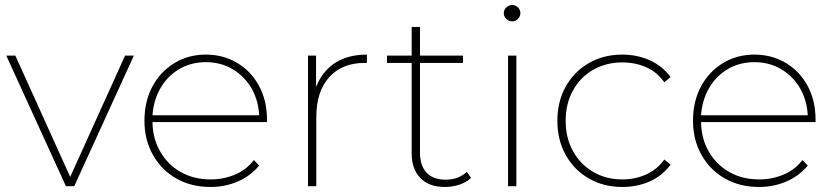

<svg xmlns="http://www.w3.org/2000/svg" viewBox="-20 -740 3313 763"><path d="M242 0 5 -519H41L259 -37L477 -519H512L275 0Z M817 3Q740 3 681 -30.5Q622 -64 588 -124Q554 -184 554 -260Q554 -337 585.5 -396Q617 -455 672.5 -489Q728 -523 798 -523Q867 -523 922.5 -490Q978 -457 1009.5 -398.5Q1041 -340 1041 -264V-255H586Q587 -189 616 -139Q646 -86 698 -56.5Q750 -27 817 -27Q868 -27 913.5 -46Q959 -65 989 -104L1010 -82Q975 -40 924.5 -18.5Q874 3 817 3ZM586 -282H1010Q1007 -337 983 -383Q955 -434 907 -463.5Q859 -493 798 -493Q737 -493 689 -463.5Q641 -434 614 -383Q590 -338 586 -282Z M1204 0V-519H1236V-394Q1258 -452 1307 -487Q1359 -523 1438 -523V-490H1429Q1339 -490 1288 -433Q1237 -376 1237 -276V0Z M1748 3Q1684 3 1650 -33Q1616 -69 1616 -130V-490H1518V-519H1616V-633H1649V-519H1820V-490H1649V-135Q1649 -82 1675 -54Q1701 -26 1751 -26Q1802 -26 1835 -57L1852 -33Q1833 -15 1805 -6Q1777 3 1748 3Z M1999 0V-519H2032V0ZM2015 -655Q2002 -655 1992 -665Q1982 -675 1982 -687Q1982 -701 1992 -710.5Q2002 -720 2015 -720Q2029 -720 2038.5 -710.5Q2048 -701 2048 -688Q2048 -675 2038.5 -665Q2029 -655 2015 -655Z M2453 3Q2379 3 2320.5 -30.5Q2262 -64 2228.5 -123.5Q2195 -183 2195 -260Q2195 -337 2228.5 -396.5Q2262 -456 2320.5 -489.5Q2379 -523 2453 -523Q2512 -523 2562 -500.5Q2612 -478 2645 -434L2620 -413Q2591 -454 2547.5 -473Q2504 -492 2453 -492Q2389 -492 2338 -463Q2287 -434 2257.5 -381.5Q2228 -329 2228 -260Q2228 -191 2257.5 -138.5Q2287 -86 2338 -56.5Q2389 -27 2453 -27Q2504 -27 2547.5 -46.5Q2591 -66 2620 -106L2645 -86Q2612 -41 2562 -19Q2512 3 2453 3Z M2997 3Q2920 3 2861 -30.5Q2802 -64 2768 -124Q2734 -184 2734 -260Q2734 -337 2765.5 -396Q2797 -455 2852.5 -489Q2908 -523 2978 -523Q3047 -523 3102.5 -490Q3158 -457 3189.5 -398.5Q3221 -340 3221 -264V-255H2766Q2767 -189 2796 -139Q2826 -86 2878 -56.5Q2930 -27 2997 -27Q3048 -27 3093.5 -46Q3139 -65 3169 -104L3190 -82Q3155 -40 3104.5 -18.5Q3054 3 2997 3ZM2766 -282H3190Q3187 -337 3163 -383Q3135 -434 3087 -463.5Q3039 -493 2978 -493Q2917 -493 2869 -463.5Q2821 -434 2794 -383Q2770 -338 2766 -282Z"/></svg>

Font: Montserrat Thin ExtraLight
Style: Regular
Weight: 250
Version: Version 9.000